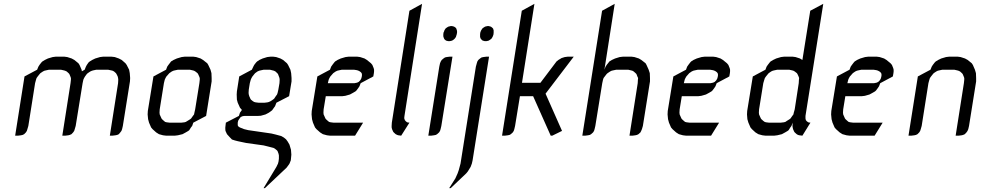

<svg xmlns="http://www.w3.org/2000/svg" viewBox="-20 -708 5136 1002"><path d="M59.1 0 107.9 -309.1 173.8 -344.2 180.2 -359.9 186 -369.1 195.8 -381.8 201.2 -387.2 213.9 -395 230 -402.8 254.9 -410.2 270 -412.1H316.9L331.1 -410.2L354 -402.8L368.2 -395L389.2 -377.9L395 -369.1L405.8 -344.2L407.2 -335.9L421.9 -344.2L428.2 -359.9L433.1 -369.1L441.9 -381.8L448.2 -387.2L460.9 -395L477.1 -402.8L502 -410.2L517.1 -412.1H563L579.1 -410.2L600.1 -402.8L615.2 -395L634.8 -377.9L641.1 -369.1L653.8 -344.2L657.2 -326.2L659.2 -300.8L658.2 -283.2L621.1 -50.8L617.2 -34.2L613.8 -24.9L607.9 -17.1L600.1 -7.8L591.8 -3.9L583 -2L566.9 0H553.2L596.2 -273.9L597.2 -292L596.2 -300.8L594.2 -309.1L587.9 -321.8L585 -326.2L575.2 -335L567.9 -338.9L560.1 -340.8L543.9 -344.2H482.9L466.8 -340.8L460 -338.9L451.2 -335L438 -326.2L433.1 -321.8L423.8 -309.1L418.9 -300.8L415 -292L411.1 -273.9L375 -50.8L370.1 -34.2L367.2 -24.9L361.8 -17.1L353 -7.8L344.2 -3.9L336.9 -2L320.8 0H305.2L348.1 -273.9L350.1 -292V-300.8L347.2 -309.1L341.8 -321.8L337.9 -326.2L328.1 -335L319.8 -338.9L313 -340.8L297.9 -344.2H235.8L220.2 -340.8L211.9 -338.9L204.1 -335L190.9 -326.2L187 -321.8L176.8 -309.1L170.9 -300.8L168 -292L163.1 -273.9L127.9 -50.8L123 -34.2L120.1 -24.9L115.2 -17.1L106 -7.8L98.1 -3.9L89.8 -2L74.2 0Z M750.5 -110.8 751.5 -128.9 780.8 -309.1 846.7 -344.2 852.5 -359.9 858.9 -369.1 868.7 -381.8 872.6 -387.2 885.7 -395 902.8 -402.8 927.7 -410.2 942.9 -412.1H989.7L1003.9 -410.2L1026.9 -402.8L1039.6 -395L1061.5 -377.9L1066.9 -369.1L1078.6 -344.2L1083.5 -326.2L1084.5 -300.8V-283.2L1055.7 -103L988.8 -67.9L982.9 -50.8L976.6 -43L967.8 -28.8L962.9 -24.9L949.7 -17.1L932.6 -7.8L908.7 -2L892.6 0H846.7L830.6 -2L809.6 -7.8L794.9 -17.1L775.9 -34.2L768.6 -43L757.8 -67.9L752.9 -85.9ZM812.5 -120.1 813.5 -110.8 816.9 -103 822.8 -89.8 825.7 -85.9 835.4 -77.1 841.8 -71.8 849.6 -69.8 864.7 -67.9H926.8L942.9 -69.8L949.7 -71.8L958.5 -77.1L972.7 -85.9L977.5 -89.8L986.8 -103L992.7 -110.8L994.6 -120.1L998.5 -137.2L1020.5 -273.9L1022.5 -292V-300.8L1019.5 -309.1L1013.7 -321.8L1010.7 -326.2L999.5 -335L992.7 -338.9L985.8 -340.8L970.7 -344.2H908.7L892.6 -340.8L884.8 -338.9L876.5 -335L863.8 -326.2L859.9 -321.8L848.6 -309.1L843.8 -300.8L839.8 -292L835.4 -273.9L813.5 -137.2Z M1155.8 -34.2V-43L1156.7 -50.8L1158.7 -67.9L1226.6 -103L1232.4 -120.1L1238.8 -128.9L1242.7 -134.8L1239.7 -137.2L1232.4 -146L1220.7 -171.9L1216.3 -188L1215.3 -214.8L1216.3 -231L1228.5 -309.1L1294.4 -344.2L1301.8 -359.9L1306.6 -369.1L1316.4 -381.8L1321.8 -387.2L1333.5 -395L1350.6 -402.8L1374.5 -410.2L1390.6 -412.1H1406.7L1421.4 -410.2L1443.4 -402.8L1457.5 -395L1477.5 -377.9L1483.4 -369.1L1495.6 -344.2L1499.5 -326.2L1501.5 -300.8V-283.2L1488.8 -206.1L1422.4 -171.9L1415.5 -153.8L1409.7 -146L1400.4 -132.8L1395.5 -128.9L1383.3 -120.1L1365.7 -110.8L1341.3 -104L1325.7 -103H1256.3L1248.5 -102.1L1244.6 -101.1L1236.3 -97.2L1230.5 -89.8L1224.6 -81.1L1222.7 -77.1L1220.7 -67.9V-60.1V-56.2L1221.7 -50.8L1225.6 -46.9L1231.4 -43L1253.4 -34.2L1275.4 -28.8L1396.5 -11.2L1418.5 -5.9L1447.8 2L1461.4 9.8L1472.7 19L1481.4 30.8L1490.7 46.9L1498.5 73.2L1500.5 99.1L1498.5 120.1L1497.6 128.9L1490.7 146L1485.4 153.8L1475.6 167L1362.3 273.9H1355.5L1422.4 163.1L1430.7 146L1433.6 134.8L1435.5 120.1V110.8V103L1433.6 94.2L1428.7 81.1L1425.8 77.1L1414.6 67.9L1407.7 64L1377.4 56.2L1355.5 50.8L1264.6 38.1L1220.7 28.8L1205.6 24.9L1190.4 20L1178.7 7.8L1164.6 -7.8L1156.7 -24.9ZM1277.3 -223.1 1278.3 -214.8 1280.8 -206.1 1286.6 -192.9 1289.6 -188 1299.3 -180.2 1306.6 -175.8 1314.5 -173.8 1329.6 -171.9H1360.4L1375.5 -173.8L1383.3 -175.8L1392.6 -180.2L1404.3 -188L1410.6 -192.9L1419.4 -206.1L1425.8 -214.8L1428.7 -223.1L1432.6 -240.2L1438.5 -273.9L1439.5 -292L1438.5 -300.8L1435.5 -309.1L1430.7 -321.8L1426.8 -326.2L1417.5 -335L1409.7 -338.9L1402.3 -340.8L1388.7 -344.2H1356.4L1340.3 -340.8L1332.5 -338.9L1323.7 -335L1311.5 -326.2L1307.6 -321.8L1297.4 -309.1L1292.5 -300.8L1288.6 -292L1283.7 -273.9L1278.3 -240.2Z M1606 -110.8 1606.9 -128.9 1636.2 -309.1 1702.1 -344.2 1708 -359.9 1714.4 -369.1 1724.1 -381.8 1729 -387.2 1741.2 -395 1758.3 -402.8 1783.2 -410.2 1798.3 -412.1H1845.2L1859.4 -410.2L1882.3 -402.8L1895 -395L1916 -377.9L1923.3 -369.1L1930.2 -352.1L1932.1 -344.2V-335L1931.2 -326.2L1928.2 -309.1L1862.3 -273.9L1856 -257.8L1850.1 -249L1840.3 -235.8L1835 -231L1823.2 -224.1L1806.2 -214.8L1782.2 -208L1767.1 -206.1H1680.2L1668.9 -137.2L1668 -120.1L1668.9 -110.8L1672.4 -103L1678.2 -89.8L1681.2 -85.9L1690.9 -77.1L1697.3 -71.8L1705.1 -69.8L1720.2 -67.9H1875L1833 0H1702.1L1686 -2L1665 -7.8L1650.4 -17.1L1631.3 -34.2L1624 -43L1613.3 -67.9L1608.4 -85.9ZM1690.9 -273.9H1830.1L1840.3 -275.9L1844.2 -276.9L1852.1 -280.8L1859.4 -288.1L1864.3 -295.9L1866.2 -300.8L1868.2 -309.1L1869.1 -316.9L1868.2 -323.2L1867.2 -326.2L1863.3 -331.1L1856.9 -335.9L1849.1 -339.8L1842.3 -341.8L1827.1 -344.2H1764.2L1748 -340.8L1740.2 -338.9L1731.9 -335L1719.2 -326.2L1715.3 -321.8L1704.1 -309.1L1699.2 -300.8L1695.3 -292ZM1872.1 -405.8Z M2023.9 -43V-50.8L2024.9 -67.9L2116.7 -651.9L2182.6 -688L2090.8 -103L2089.8 -94.2V-89.8L2092.8 -81.1L2097.7 -75.2L2104.5 -69.8L2108.9 -68.8L2116.7 -67.9L2073.7 0L2058.6 -2L2052.7 -3.9L2044.9 -7.8L2034.7 -17.1L2031.7 -21L2025.9 -34.2Z M2215.3 0 2272.5 -359.9 2276.4 -377.9 2280.3 -387.2 2285.2 -395 2294.4 -402.8 2302.2 -408.2 2310.5 -410.2 2325.2 -412.1H2341.3L2283.2 -50.8L2279.3 -34.2L2276.4 -24.9L2271.5 -17.1L2261.2 -7.8L2254.4 -3.9L2245.1 -2L2230.5 0ZM2293.5 -519V-527.8L2294.4 -537.1L2298.3 -545.9L2299.3 -549.8L2305.2 -559.1L2311.5 -564L2319.3 -568.8L2323.2 -569.8L2331.5 -571.8H2339.4L2347.2 -569.8L2350.1 -568.8L2357.4 -564L2361.3 -559.1L2364.3 -549.8L2365.2 -545.9V-537.1L2363.3 -527.8L2360.4 -519L2359.4 -515.1L2353.5 -506.8L2347.2 -501L2339.4 -496.1L2335.4 -495.1L2327.1 -493.2H2319.3L2311.5 -495.1L2308.1 -496.1L2301.3 -501L2297.4 -506.8L2294.4 -515.1Z M2324.2 273.9 2356.4 223.1 2368.2 196.8 2374 180.2 2383.3 146 2463.4 -359.9 2468.3 -377.9 2471.2 -387.2 2476.1 -395 2485.4 -402.8 2493.2 -408.2 2502.4 -410.2 2517.1 -412.1H2532.2L2446.3 128.9L2442.4 146L2436 163.1L2422.4 185.1L2420.4 188L2413.1 196.8L2332 273.9ZM2485.4 -515.1V-519V-527.8L2486.3 -537.1L2489.3 -545.9L2491.2 -549.8L2497.1 -559.1L2503.4 -564L2511.2 -568.8L2514.2 -569.8L2523.4 -571.8H2531.2L2538.1 -569.8L2542 -568.8L2548.3 -564L2553.2 -559.1L2556.2 -549.8V-545.9V-537.1L2555.2 -527.8L2552.2 -519L2550.3 -515.1L2545.4 -506.8L2538.1 -501L2530.3 -496.1L2527.3 -495.1L2518.1 -493.2H2510.3L2503.4 -495.1L2499 -496.1L2493.2 -501L2488.3 -506.8Z M2600.1 0 2703.1 -651.9 2769 -688 2704.1 -275.9H2800.3L2884.3 -387.2L2894 -395L2907.2 -402.8L2910.2 -404.8L2927.2 -410.2L2941.9 -412.1H2974.1L2830.1 -223.1L2827.1 -219.2L2913.1 -24.9L2862.3 0H2854L2762.2 -206.1H2693.4L2668 -50.8L2664.1 -34.2L2661.1 -24.9L2656.2 -17.1L2646 -7.8L2639.2 -3.9L2630.4 -2L2615.2 0Z M3019 0 3122.1 -651.9 3188 -688 3134.3 -344.2 3140.1 -359.9 3146 -369.1 3156.2 -381.8 3160.2 -387.2 3172.9 -395 3189.9 -402.8 3213.9 -410.2 3230 -412.1H3276.9L3291 -410.2L3314 -402.8L3327.1 -395L3349.1 -377.9L3354 -369.1L3365.2 -344.2L3371.1 -326.2L3372.1 -300.8V-283.2L3335 -50.8L3330.1 -34.2L3326.2 -24.9L3322.3 -17.1L3312 -7.8L3304.2 -3.9L3295.9 -2L3281.2 0H3265.1L3308.1 -273.9L3309.1 -292L3310.1 -300.8L3306.2 -309.1L3301.3 -321.8L3296.9 -326.2L3287.1 -335L3280.3 -338.9L3272.9 -340.8L3258.3 -344.2H3196.3L3180.2 -340.8L3171.9 -338.9L3164.1 -335L3150.9 -326.2L3146 -321.8L3136.2 -309.1L3129.9 -300.8L3127 -292L3123 -273.9L3086.9 -50.8L3083 -34.2L3080.1 -24.9L3075.2 -17.1L3064.9 -7.8L3058.1 -3.9L3049.3 -2L3034.2 0Z M3463.9 -110.8 3464.8 -128.9 3494.1 -309.1 3560.1 -344.2 3565.9 -359.9 3572.3 -369.1 3582 -381.8 3586.9 -387.2 3599.1 -395 3616.2 -402.8 3641.1 -410.2 3656.2 -412.1H3703.1L3717.3 -410.2L3740.2 -402.8L3752.9 -395L3773.9 -377.9L3781.2 -369.1L3788.1 -352.1L3790 -344.2V-335L3789.1 -326.2L3786.1 -309.1L3720.2 -273.9L3713.9 -257.8L3708 -249L3698.2 -235.8L3692.9 -231L3681.2 -224.1L3664.1 -214.8L3640.1 -208L3625 -206.1H3538.1L3526.9 -137.2L3525.9 -120.1L3526.9 -110.8L3530.3 -103L3536.1 -89.8L3539.1 -85.9L3548.8 -77.1L3555.2 -71.8L3563 -69.8L3578.1 -67.9H3732.9L3690.9 0H3560.1L3543.9 -2L3522.9 -7.8L3508.3 -17.1L3489.3 -34.2L3481.9 -43L3471.2 -67.9L3466.3 -85.9ZM3548.8 -273.9H3688L3698.2 -275.9L3702.1 -276.9L3710 -280.8L3717.3 -288.1L3722.2 -295.9L3724.1 -300.8L3726.1 -309.1L3727.1 -316.9L3726.1 -323.2L3725.1 -326.2L3721.2 -331.1L3714.8 -335.9L3707 -339.8L3700.2 -341.8L3685.1 -344.2H3622.1L3606 -340.8L3598.1 -338.9L3589.8 -335L3577.1 -326.2L3573.2 -321.8L3562 -309.1L3557.1 -300.8L3553.2 -292ZM3730 -405.8Z M3878.4 -110.8 3879.4 -128.9 3908.7 -309.1 3974.6 -344.2 3980.5 -359.9 3986.8 -369.1 3996.6 -381.8 4001.5 -387.2 4014.6 -395 4030.8 -402.8 4055.7 -410.2 4070.8 -412.1H4117.7L4131.8 -410.2L4154.8 -402.8L4167.5 -395L4208.5 -651.9L4276.4 -688L4183.6 -103V-94.2V-89.8L4185.5 -81.1L4190.4 -75.2L4197.8 -69.8L4201.7 -68.8L4209.5 -67.9L4167.5 0L4151.4 -2L4144.5 -3.9L4137.7 -7.8L4127.4 -17.1L4124.5 -21L4118.7 -34.2L4116.7 -43L4115.7 -50.8L4116.7 -67.9L4110.4 -50.8L4104.5 -43L4095.7 -28.8L4090.8 -24.9L4077.6 -17.1L4060.5 -7.8L4036.6 -2L4020.5 0H3974.6L3958.5 -2L3937.5 -7.8L3922.4 -17.1L3903.8 -34.2L3896.5 -43L3885.7 -67.9L3880.4 -85.9ZM3940.4 -120.1 3941.4 -110.8 3944.8 -103 3950.7 -89.8 3953.6 -85.9 3963.4 -77.1 3970.7 -71.8 3977.5 -69.8 3992.7 -67.9H4054.7L4070.8 -69.8L4078.6 -71.8L4086.4 -77.1L4100.6 -85.9L4105.5 -89.8L4114.7 -103L4120.6 -110.8L4122.6 -120.1L4127.4 -137.2L4148.4 -273.9L4149.4 -292L4150.4 -300.8L4147.5 -309.1L4141.6 -321.8L4138.7 -326.2L4127.4 -335L4120.6 -338.9L4113.8 -340.8L4098.6 -344.2H4036.6L4020.5 -340.8L4012.7 -338.9L4004.4 -335L3991.7 -326.2L3987.8 -321.8L3977.5 -309.1L3971.7 -300.8L3968.8 -292L3963.4 -273.9L3941.4 -137.2Z M4317.4 -110.8 4318.4 -128.9 4347.7 -309.1 4413.6 -344.2 4419.4 -359.9 4425.8 -369.1 4435.5 -381.8 4440.4 -387.2 4452.6 -395 4469.7 -402.8 4494.6 -410.2 4509.8 -412.1H4556.6L4570.8 -410.2L4593.8 -402.8L4606.4 -395L4627.4 -377.9L4634.8 -369.1L4641.6 -352.1L4643.6 -344.2V-335L4642.6 -326.2L4639.6 -309.1L4573.7 -273.9L4567.4 -257.8L4561.5 -249L4551.8 -235.8L4546.4 -231L4534.7 -224.1L4517.6 -214.8L4493.7 -208L4478.5 -206.1H4391.6L4380.4 -137.2L4379.4 -120.1L4380.4 -110.8L4383.8 -103L4389.6 -89.8L4392.6 -85.9L4402.3 -77.1L4408.7 -71.8L4416.5 -69.8L4431.6 -67.9H4586.4L4544.4 0H4413.6L4397.5 -2L4376.5 -7.8L4361.8 -17.1L4342.8 -34.2L4335.4 -43L4324.7 -67.9L4319.8 -85.9ZM4402.3 -273.9H4541.5L4551.8 -275.9L4555.7 -276.9L4563.5 -280.8L4570.8 -288.1L4575.7 -295.9L4577.6 -300.8L4579.6 -309.1L4580.6 -316.9L4579.6 -323.2L4578.6 -326.2L4574.7 -331.1L4568.4 -335.9L4560.5 -339.8L4553.7 -341.8L4538.6 -344.2H4475.6L4459.5 -340.8L4451.7 -338.9L4443.4 -335L4430.7 -326.2L4426.8 -321.8L4415.5 -309.1L4410.6 -300.8L4406.7 -292ZM4583.5 -405.8Z M4721.2 0 4770 -309.1 4835.9 -344.2 4842.3 -359.9 4848.1 -369.1 4857.9 -381.8 4863.3 -387.2 4876 -395 4892.1 -402.8 4917 -410.2 4932.1 -412.1H4979L4993.2 -410.2L5016.1 -402.8L5030.3 -395L5051.3 -377.9L5057.1 -369.1L5067.9 -344.2L5073.2 -326.2L5074.2 -300.8V-283.2L5037.1 -50.8L5033.2 -34.2L5029.3 -24.9L5023.9 -17.1L5015.1 -7.8L5006.3 -3.9L4999 -2L4982.9 0H4967.3L5010.3 -273.9L5012.2 -292V-300.8L5009.3 -309.1L5003.9 -321.8L5000 -326.2L4990.2 -335L4981.9 -338.9L4975.1 -340.8L4960 -344.2H4897.9L4882.3 -340.8L4874 -338.9L4866.2 -335L4853 -326.2L4849.1 -321.8L4838.9 -309.1L4833 -300.8L4830.1 -292L4825.2 -273.9L4790 -50.8L4785.2 -34.2L4782.2 -24.9L4777.3 -17.1L4768.1 -7.8L4760.3 -3.9L4752 -2L4736.3 0Z"/></svg>

Font: Petahja
Style: Italic
Weight: 400
Designer: T. Christopher White
Version: Version 1.1